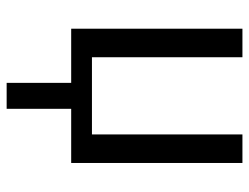

<svg xmlns="http://www.w3.org/2000/svg" viewBox="-108 -460 767 592"><g transform="rotate(90 276.0 -164.5)"><path d="M236 0H69V-528H157V-64H395V-528H483V0H316V199H236Z"/></g></svg>

Font: Libra Sans
Style: Regular
Weight: 400
Foundry: Context Ltd
Version: Version 1.002